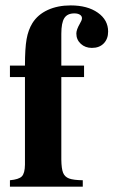

<svg xmlns="http://www.w3.org/2000/svg" viewBox="-20 -697 424 717"><path d="M17.1 0V-23.9Q50.3 -26.9 61.5 -38.3Q72.8 -49.8 73.2 -82V-409.2H17.1V-452.1H73.2Q73.2 -516.1 79.3 -550.8Q85.4 -585.4 101.1 -610.8Q121.1 -642.6 158.2 -659.7Q195.3 -676.8 244.1 -676.8Q306.6 -676.8 345.2 -649.7Q383.8 -622.6 383.8 -579.1Q383.8 -551.8 367.4 -534.9Q351.1 -518.1 323.2 -518.1Q298.3 -518.1 281.7 -533.4Q265.1 -548.8 265.1 -571.8Q265.1 -585.9 277.8 -607.9Q286.1 -621.6 286.1 -628.9Q286.1 -637.2 278.3 -642.1Q270.5 -647 257.8 -647Q231.4 -647 220.2 -629.4Q209 -611.8 209 -570.8V-452.1H293.9V-409.2H209V-101.1Q209.5 -66.9 215.6 -51.8Q221.7 -36.6 237.8 -30.5Q253.9 -24.4 289.1 -23.9V0Z"/></svg>

Font: Accordance
Style: Bold
Weight: 700
Version: Version 1.2 (build January 31, 2020) Miklal Software Solutio